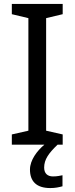

<svg xmlns="http://www.w3.org/2000/svg" viewBox="-20 -734 379 974"><path d="M204 116C204 75 227 43 272 0H298V-52L214 -71V-642L298 -662V-714H40V-662L124 -642V-71L40 -52V0H205C169 30 132 78 132 126C132 185 164 220 235 220C261 220 278 216 297 211V155C286 157 271 161 249 161C221 161 204 146 204 116Z"/></svg>

Font: Noto Sans Nandinagari
Style: Regular
Weight: 400
Designer: Ek Type
Foundry: Ek Type
Version: Version 1.002